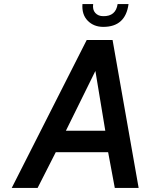

<svg xmlns="http://www.w3.org/2000/svg" viewBox="-20 -930 717 950"><path d="M388 -910H441Q437 -882 451.5 -866Q466 -850 491 -850Q553 -849 562 -910H616Q601 -797 491 -797Q444 -797 414 -827.5Q384 -858 388 -910ZM306 -283H501L452 -579ZM38 0 409 -732H537L666 0H548L515 -177H256L166 0Z"/></svg>

Font: Exo
Style: Demi Bold Italic
Weight: 600
Designer: Natanael Gama
Version: Version 1